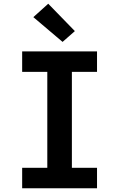

<svg xmlns="http://www.w3.org/2000/svg" viewBox="-20 -1011 640 1031"><path d="M99 0V-110H234V-625H99V-735H501V-625H366V-110H501V0ZM316 -786 159 -919 239 -991 382 -844Z"/></svg>

Font: Iosevka HT Extrabold Extended
Style: Regular
Weight: 800
Width: 7
Monospace: yes
Designer: Belleve Invis
Foundry: Belleve Invis
Version: Version 32.3.0; ttfautohint (v1.8.4)